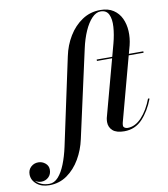

<svg xmlns="http://www.w3.org/2000/svg" viewBox="-293 -848 1048 1196"><g transform="rotate(-10 230.5 -250.0)"><path d="M347.5 -460H446L467.5 -540Q482 -594.5 485.2 -642.8Q488.5 -691 474.2 -721Q460 -751 422.5 -751Q394 -751 367.5 -723.2Q341 -695.5 320 -647.8Q299 -600 286 -540L164 11.5Q150 77 117 133.8Q84 190.5 34.8 225.2Q-14.5 260 -78 260Q-127.5 260 -158 234.2Q-188.5 208.5 -188.5 172Q-188.5 143.5 -169.2 125.5Q-150 107.5 -122.5 107.5Q-98 107.5 -78.5 123.5Q-59 139.5 -59 164.5Q-59 194 -78 211.8Q-97 229.5 -123.5 229.5Q-144.5 229.5 -162.5 217Q-149 232.5 -126.8 242Q-104.5 251.5 -76.5 251.5Q-45 251.5 -20 223.5Q5 195.5 24 147.8Q43 100 56 40L174 -511.5Q188 -579.5 222.5 -636Q257 -692.5 308 -726.2Q359 -760 422.5 -760Q472.5 -760 505.2 -738.2Q538 -716.5 554.8 -680.5Q571.5 -644.5 573.8 -600.2Q576 -556 565 -511.5L551 -460H642.5V-451H548.5L439 -44Q437 -36 437 -26Q437 -18 444.8 -12.5Q452.5 -7 464.5 -7Q512 -7 553 -51Q594 -95 620.5 -165.5L629.5 -163Q601 -88 554.8 -39Q508.5 10 440 10Q390.5 10 367 -11Q343.5 -32 343.5 -65.5Q343.5 -69.5 344.2 -77.2Q345 -85 346 -89.5L443.5 -451H347.5Z"/></g></svg>

Font: Bodoni* 24pt Medium
Style: Italic
Weight: 500
Italic angle: -13°
Version: Version 2.3